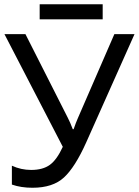

<svg xmlns="http://www.w3.org/2000/svg" viewBox="-20 -875 654 905"><path d="M464 -855V-784H167V-855ZM614 -714 386 -203Q334 -87 281.5 -38.5Q229 10 133 10Q79 10 36 -5V-94Q79 -74 127 -74Q182 -74 215 -98Q248 -122 276 -183L1 -714H100L299 -321Q311 -298 323 -266H327Q338 -298 347 -318L519 -714Z"/></svg>

Font: Advent Sans Logo
Style: Regular
Weight: 400
Designer: Types & Symbols
Foundry: Types & Symbols
Version: Version 1.002